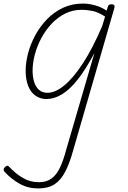

<svg xmlns="http://www.w3.org/2000/svg" viewBox="-91 -539 721 1078"><path d="M123 519Q67 519 20.5 493.5Q-26 468 -66 425Q-71 419 -70.5 412Q-70 405 -63 399Q-55 391 -49.5 391.5Q-44 392 -40 397Q-1 438 39 461Q79 484 127 484Q170 484 198 463.5Q226 443 245 403.5Q264 364 280 304L439 -241Q392 -152 346.5 -94Q301 -36 257 -9.5Q213 17 170 17Q135 17 108 -2Q81 -21 67 -57Q53 -93 53 -141Q53 -188 66.5 -239.5Q80 -291 107 -341Q134 -391 173.5 -431.5Q213 -472 263.5 -495.5Q314 -519 375 -519Q407 -519 443 -509Q479 -499 508 -479L514 -500Q516 -508 521 -511.5Q526 -515 535 -515Q547 -515 550.5 -509Q554 -503 551 -494L319 308Q300 377 275.5 424.5Q251 472 215.5 495.5Q180 519 123 519ZM176 -18Q219 -18 269.5 -59Q320 -100 374.5 -183.5Q429 -267 483 -393L499 -446Q460 -471 428 -477.5Q396 -484 368 -484Q318 -484 275.5 -463Q233 -442 199 -406Q165 -370 141 -325Q117 -280 104.5 -232.5Q92 -185 92 -142Q92 -106 101 -78Q110 -50 128.5 -34Q147 -18 176 -18Z"/></svg>

Font: Playwrite AU QLD Thin
Style: Regular
Weight: 250
Designer: Veronika Burian, José Scaglione
Foundry: TypeTogether
Version: Version 1.002